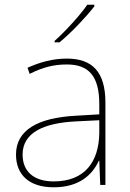

<svg xmlns="http://www.w3.org/2000/svg" viewBox="-20 -786 551 816"><path d="M381 -759V-766H351C322 -723 257 -652 212 -612V-606H233C286 -650 346 -714 381 -759ZM264 -537C205 -537 150 -522 97 -498L106 -472C163 -501 211 -512 264 -512C357 -512 402 -463 402 -343V-300L299 -294C142 -285 48 -234 48 -129C48 -45 102 10 208 10C316 10 372 -42 400 -103H402L406 0H428V-350C428 -480 373 -537 264 -537ZM301 -270 402 -275V-220C400 -99 341 -15 208 -15C123 -15 76 -58 76 -129C76 -222 165 -263 301 -270Z"/></svg>

Font: Noto Sans Arabic UI Th
Style: Regular
Weight: 100
Designer: Monotype Design Team, Nadine Chahine and Nizar Qandah
Foundry: Monotype Imaging Inc.
Version: Version 2.010